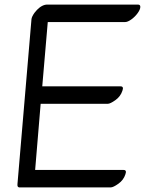

<svg xmlns="http://www.w3.org/2000/svg" viewBox="-20 -778 631 836"><path d="M581 -758Q591 -758 591 -748Q591 -737 579.5 -721Q568 -705 552 -693.5Q536 -682 525 -682H188L164 -402Q334 -402 505 -402Q520 -402 513 -383Q505 -358 482.5 -342Q460 -326 449 -326Q303 -326 157 -326L133 -38Q325 -38 518 -38Q533 -38 526 -19Q518 6 495.5 22Q473 38 462 38H69Q62 39 58.5 35.5Q55 32 56 24L117 -694Q118 -705 130 -722Q152 -751 176 -757Q181 -758 183 -758Q185 -758 187 -758Z"/></svg>

Font: Kavivanar
Style: Regular
Weight: 400
Designer: Tharique Azeez
Foundry: Tharique Azeez
Version: Version 1.88